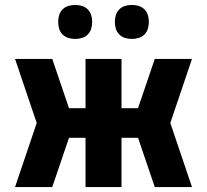

<svg xmlns="http://www.w3.org/2000/svg" viewBox="-20 -759 840 779"><path d="M759 0H608L540 -200H473V0H327V-200H260Q243 -150 226 -100Q209 -50 192 0H41L129 -260L41 -520H192L260 -320H327V-520H473V-320H540L608 -520H759L671 -260ZM515 -601Q501 -601 487.5 -605Q474 -609 464 -619Q454 -629 450 -642.5Q446 -656 446 -670Q446 -684 450 -697.5Q454 -711 464 -721Q474 -731 487.5 -735Q501 -739 515 -739Q529 -739 542.5 -735Q556 -731 566 -721Q576 -711 580 -697.5Q584 -684 584 -670Q584 -656 580 -642.5Q576 -629 566 -619Q556 -609 542.5 -605Q529 -601 515 -601ZM285 -601Q271 -601 257.5 -605Q244 -609 234 -619Q224 -629 220 -642.5Q216 -656 216 -670Q216 -684 220 -697.5Q224 -711 234 -721Q244 -731 257.5 -735Q271 -739 285 -739Q299 -739 312.5 -735Q326 -731 336 -721Q346 -711 350 -697.5Q354 -684 354 -670Q354 -656 350 -642.5Q346 -629 336 -619Q326 -609 312.5 -605Q299 -601 285 -601Z"/></svg>

Font: Iosevka Aile Heavy
Style: Regular
Weight: 900
Designer: Belleve Invis
Foundry: Belleve Invis
Version: Version 31.1.0; ttfautohint (v1.8.4)